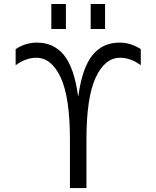

<svg xmlns="http://www.w3.org/2000/svg" viewBox="-20 -957 796 977"><path d="M441.4 -809.6V-936.5H514.6V-809.6ZM241.2 -809.6V-936.5H315.4V-809.6ZM419.9 -247.1V0H335.9V-247.1Q335.9 -460.9 289.1 -562Q242.2 -663.1 165 -663.1Q111.3 -663.1 59.6 -625V-707Q109.4 -740.2 168 -740.2Q253.9 -740.2 305.7 -676.3Q357.4 -612.3 377 -469.7H378.9Q398.4 -611.3 450.2 -675.8Q502 -740.2 587.9 -740.2Q645.5 -740.2 696.3 -707V-625Q645.5 -663.1 590.8 -663.1Q513.7 -663.1 466.8 -562Q419.9 -460.9 419.9 -247.1Z"/></svg>

Font: Gen Shin Gothic Normal
Style: Regular
Weight: 300
Designer: [Source Han Sans]
Ryoko NISHIZUKA  (kana & ideographs); Paul D. Hunt (Latin, Greek & Cyrillic); Wenlong ZHANG  (bopomofo
Version: Version 1.002.20150607